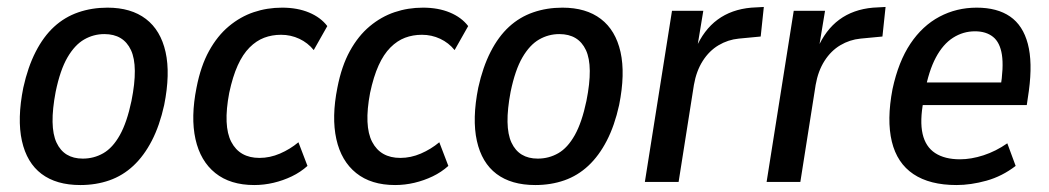

<svg xmlns="http://www.w3.org/2000/svg" viewBox="-20 -523 3017 552"><path d="M211 9Q142 9 99.5 -23Q57 -55 43 -118Q29 -181 47 -271Q60 -330 82.5 -374Q105 -418 135.5 -446Q166 -474 205 -487.5Q244 -501 289 -501Q357 -501 399.5 -468.5Q442 -436 456 -373.5Q470 -311 452 -221Q439 -162 416.5 -118.5Q394 -75 363.5 -46.5Q333 -18 294.5 -4.5Q256 9 211 9ZM218 -67Q250 -67 277 -82.5Q304 -98 324.5 -134.5Q345 -171 358 -233Q378 -333 356.5 -379Q335 -425 280 -425Q249 -425 222 -409.5Q195 -394 174 -358Q153 -322 140 -259Q121 -159 142.5 -113Q164 -67 218 -67Z M711 9Q642 9 599 -25.5Q556 -60 542 -123Q528 -186 545 -271Q557 -333 581 -376.5Q605 -420 638 -447.5Q671 -475 709.5 -488Q748 -501 791 -501Q835 -501 868.5 -487Q902 -473 921 -448L882 -379Q865 -400 840.5 -411.5Q816 -423 788 -423Q762 -423 739.5 -414.5Q717 -406 697.5 -386.5Q678 -367 663.5 -335Q649 -303 639 -256Q621 -161 645 -115Q669 -69 726 -69Q756 -69 785 -81.5Q814 -94 838 -114L864 -46Q844 -28 819 -16Q794 -4 766.5 2.5Q739 9 711 9Z M1116 9Q1047 9 1004 -25.5Q961 -60 947 -123Q933 -186 950 -271Q962 -333 986 -376.5Q1010 -420 1043 -447.5Q1076 -475 1114.5 -488Q1153 -501 1196 -501Q1240 -501 1273.5 -487Q1307 -473 1326 -448L1287 -379Q1270 -400 1245.5 -411.5Q1221 -423 1193 -423Q1167 -423 1144.5 -414.5Q1122 -406 1102.5 -386.5Q1083 -367 1068.5 -335Q1054 -303 1044 -256Q1026 -161 1050 -115Q1074 -69 1131 -69Q1161 -69 1190 -81.5Q1219 -94 1243 -114L1269 -46Q1249 -28 1224 -16Q1199 -4 1171.5 2.5Q1144 9 1116 9Z M1519 9Q1450 9 1407.5 -23Q1365 -55 1351 -118Q1337 -181 1355 -271Q1368 -330 1390.5 -374Q1413 -418 1443.5 -446Q1474 -474 1513 -487.5Q1552 -501 1597 -501Q1665 -501 1707.5 -468.5Q1750 -436 1764 -373.5Q1778 -311 1760 -221Q1747 -162 1724.5 -118.5Q1702 -75 1671.5 -46.5Q1641 -18 1602.5 -4.5Q1564 9 1519 9ZM1526 -67Q1558 -67 1585 -82.5Q1612 -98 1632.5 -134.5Q1653 -171 1666 -233Q1686 -333 1664.5 -379Q1643 -425 1588 -425Q1557 -425 1530 -409.5Q1503 -394 1482 -358Q1461 -322 1448 -259Q1429 -159 1450.5 -113Q1472 -67 1526 -67Z M1834 0 1912 -492H2002L1984 -383H1980Q2003 -437 2043 -466.5Q2083 -496 2140 -501L2176 -503L2167 -418L2104 -412Q2073 -409 2046 -393Q2019 -377 2000.5 -348Q1982 -319 1975 -279L1931 0Z M2184 0 2262 -492H2352L2334 -383H2330Q2353 -437 2393 -466.5Q2433 -496 2490 -501L2526 -503L2517 -418L2454 -412Q2423 -409 2396 -393Q2369 -377 2350.5 -348Q2332 -319 2325 -279L2281 0Z M2730 9Q2653 9 2606 -22.5Q2559 -54 2544 -116Q2529 -178 2546 -267Q2563 -346 2597.5 -397.5Q2632 -449 2681 -475Q2730 -501 2788 -501Q2847 -501 2884 -475.5Q2921 -450 2935 -397Q2949 -344 2938 -262L2932 -221H2617L2627 -286H2874L2856 -268Q2866 -330 2860.5 -365.5Q2855 -401 2835 -417Q2815 -433 2783 -433Q2749 -433 2720 -414.5Q2691 -396 2670.5 -357.5Q2650 -319 2639 -259L2635 -233Q2624 -175 2632.5 -138Q2641 -101 2668.5 -83Q2696 -65 2740 -65Q2772 -65 2807.5 -76.5Q2843 -88 2876 -111L2900 -46Q2861 -16 2816 -3.5Q2771 9 2730 9Z"/></svg>

Font: Nunito Sans 10pt Condensed SemiBold
Style: Italic
Weight: 600
Width: 3
Italic angle: -9°
Designer: Vernon Adams
Foundry: Vernon Adams
Version: Version 3.101;gftools[0.9.27]